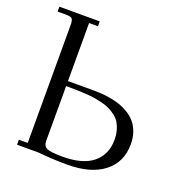

<svg xmlns="http://www.w3.org/2000/svg" viewBox="-128 -814 889 935"><g transform="rotate(20 316.5 -347.0)"><path d="M22 -676.8V-702.1H231V-676.8H185.1V-376H319.8Q339.8 -376 359.1 -374.8Q378.4 -373.5 405.3 -368.9Q432.1 -364.3 454.8 -356.7Q477.5 -349.1 501 -335Q524.4 -320.8 540.8 -302Q557.1 -283.2 567.6 -254.9Q578.1 -226.6 578.1 -191.9Q578.1 -97.7 509.8 -44.9Q441.4 7.8 319.8 7.8Q248.5 7.8 168.9 0H58.1V-25.9H104V-637.2Q104 -662.1 96.9 -669.4Q89.8 -676.8 64.9 -676.8ZM185.1 -65.9Q185.1 -39.1 205.1 -30Q225.1 -21 286.1 -21Q390.6 -21 443.4 -64.7Q496.1 -108.4 496.1 -185.1Q496.1 -210.9 490.2 -232.4Q484.4 -253.9 474.9 -269.8Q465.3 -285.6 449.5 -298.1Q433.6 -310.5 417.7 -318.8Q401.9 -327.1 378.2 -333.3Q354.5 -339.4 334.7 -342.5Q314.9 -345.7 286.4 -347.4Q257.8 -349.1 236.6 -349.6Q215.3 -350.1 185.1 -350.1Z"/></g></svg>

Font: Dihjauti S
Style: Regular
Weight: 400
Designer: T. Christopher White
Version: Version 3.0.0